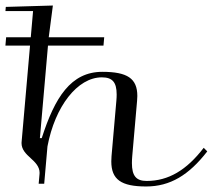

<svg xmlns="http://www.w3.org/2000/svg" viewBox="-20 -665 771 695"><path d="M357.2 -530H156.4L171.4 -645L1 -640L-0.3 -625H99.7L91.4 -530H2.2L-0.4 -500H88.7L58.1 -150C58 -148.8 58 -147.7 58 -146.6C58 -123.5 74.2 -107.7 91 -92.5C107.5 -77.6 123.3 -62 123.3 -39.4C123.3 -37.9 123.2 -36.5 123.1 -35L120 0H140L151.8 -135C179 -280.1 260.5 -385 348.7 -385C386.6 -385 402.3 -367.8 402.3 -322.8C402.3 -315.9 402 -308.3 401.2 -300L383.7 -100C383.2 -93.3 382.9 -86.9 382.9 -80.8C382.9 -14.9 418.8 10 509.1 10C595.6 10 663.7 -31 730.2 -117L717.4 -130C655.3 -49 589.6 -10 510.9 -10C473.2 -10 457.5 -28 457.5 -74.8C457.5 -82.4 457.9 -90.8 458.7 -100L476.2 -300C476.8 -306.2 477.1 -312 477.1 -317.6C477.1 -381 441 -405 350.4 -405C236.5 -405 178.3 -312.2 131.1 -165H124.4L153.7 -500H354.6Z"/></svg>

Font: Galberik
Style: Regular
Weight: 400
Designer: Gluk
Foundry: Gluk
Version: Version 0.50